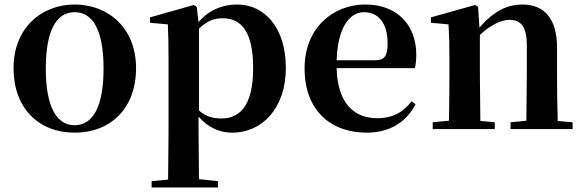

<svg xmlns="http://www.w3.org/2000/svg" viewBox="-20 -572 2587 851"><path d="M311 16C469 16 583 -90 583 -270C583 -449 459 -552 311 -552C164 -552 40 -448 40 -270C40 -92 152 16 311 16ZM311 -17C230 -17 183 -100 183 -268C183 -437 230 -518 311 -518C392 -518 439 -437 439 -268C439 -100 392 -17 311 -17Z M1010 16C1142 16 1247 -93 1247 -271C1247 -449 1153 -552 1031 -552C966 -552 906 -528 860 -474L852 -541L839 -550L645 -495V-471L724 -464C726 -415 727 -375 727 -309V14L725 224L652 231V259H946V231L862 222L860 13V-55C904 -5 955 16 1010 16ZM862 -445C901 -483 933 -491 968 -491C1051 -491 1102 -429 1102 -270C1102 -104 1043 -47 962 -47C923 -47 893 -55 862 -82Z M1606 16C1705 16 1780 -29 1822 -110L1804 -123C1769 -76 1722 -48 1651 -48C1551 -48 1476 -113 1472 -270H1819C1823 -288 1825 -306 1825 -331C1825 -455 1746 -552 1599 -552C1457 -552 1330 -449 1330 -269C1330 -84 1444 16 1606 16ZM1472 -305C1477 -452 1530 -518 1594 -518C1658 -518 1698 -468 1698 -380C1698 -326 1686 -305 1643 -305Z M2312 0H2518V-30L2452 -36C2450 -93 2449 -177 2449 -235V-361C2449 -493 2389 -552 2296 -552C2231 -552 2172 -526 2105 -450L2099 -542L2086 -550L1890 -495V-471L1968 -464C1971 -415 1972 -376 1972 -310V-235C1972 -180 1971 -94 1970 -37L1898 -30V0H2173V-30L2109 -36L2107 -235V-417C2157 -464 2204 -484 2238 -484C2289 -484 2315 -454 2315 -370V-235L2313 -37L2243 -30V0Z"/></svg>

Font: Noto Serif SC
Style: Bold
Weight: 700
Designer: Ryoko NISHIZUKA 西塚涼子 (kana & ideographs); Frank Grießhammer (Latin, Greek & Cyrillic); Wenlong ZHANG 张文龙 (bopomofo); San
Foundry: Adobe
Version: Version 2.001;hotconv 1.1.0;makeotfexe 2.6.0